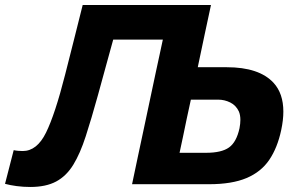

<svg xmlns="http://www.w3.org/2000/svg" viewBox="-60 -733 1178 764"><path d="M60.5 11Q32.5 11 6.2 7.5Q-20 4 -40 -1.5L-5.5 -135.5Q3.5 -133.5 13.2 -132.8Q23 -132 30.5 -132Q87 -132 123 -205Q159 -278 199 -435.5Q216 -502.5 234 -573.5Q251.5 -644.5 269 -713H779.5Q766.5 -653 754.8 -597.8Q743 -542.5 728.5 -473L727 -465.5H842.5Q971 -465.5 1028.5 -403.5Q1067.5 -361 1067.5 -289Q1067.5 -255.5 1059 -215.5Q1044 -145 1011.5 -97Q979 -49 921 -24.5Q863 0 772 0H465.5Q477.5 -57.5 489 -111.5Q500.5 -165.5 515 -233.5L560.5 -448Q568.5 -483.5 575 -515Q581.5 -546.5 588 -575.5H390.5Q375.5 -521.5 360.5 -466.5Q345.5 -411.5 329.5 -353.5Q303.5 -259.5 281.2 -190.8Q259 -122 231.5 -77.2Q204 -32.5 163.5 -10.8Q123 11 60.5 11ZM654.5 -125H760Q821.5 -125 851.2 -146.2Q881 -167.5 893 -222.5Q896.5 -241 896.5 -256Q896.5 -275.5 890.5 -289.5Q879 -314 856.2 -325.2Q833.5 -336.5 808 -336.5H699.5L683 -260.5Q675 -222.5 668.5 -190.5Q661.5 -158 654.5 -125Z"/></svg>

Font: Heraclito
Style: Bold Italic
Weight: 700
Italic angle: -12°
Designer: Kostas Bartsokas (font) & Cristiano Sobral (main changes)
Foundry: Kostas Bartsokas (font) & Cristiano Sobral (main changes)
Version: Version 1.00;July 8, 2020;FontCreator 13.0.0.2655 64-bit